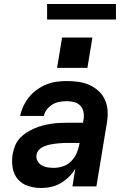

<svg xmlns="http://www.w3.org/2000/svg" viewBox="-20 -934 640 962"><path d="M187 8Q153 8 121.5 -2Q90 -12 69.5 -36Q49 -60 43.5 -93Q38 -126 43 -160Q47 -181 55 -202Q63 -223 77.5 -239.5Q92 -256 111.5 -268.5Q131 -281 151 -290Q171 -299 192 -304.5Q213 -310 234.5 -313.5Q256 -317 277 -318Q298 -319 318 -319H396L399 -338Q402 -356 398 -374.5Q394 -393 381.5 -405.5Q369 -418 351.5 -422.5Q334 -427 315 -427Q297 -427 279 -424Q261 -421 244.5 -411.5Q228 -402 215.5 -386.5Q203 -371 200 -353H81Q86 -378 97.5 -402.5Q109 -427 126 -448Q143 -469 165.5 -485Q188 -501 213 -511Q238 -521 263.5 -524.5Q289 -528 314 -528Q344 -528 373 -524Q402 -520 427.5 -508.5Q453 -497 473.5 -478.5Q494 -460 505.5 -434.5Q517 -409 519 -380Q521 -351 516 -321L463 0H343L357 -88Q344 -66 325 -47.5Q306 -29 283.5 -16Q261 -3 236 2.5Q211 8 187 8ZM250 -93Q273 -93 296.5 -101Q320 -109 337.5 -127Q355 -145 364.5 -167.5Q374 -190 378 -213L379 -218H318Q308 -218 297 -217.5Q286 -217 275 -216Q264 -215 253 -213.5Q242 -212 231.5 -210Q221 -208 210 -204Q199 -200 189 -194.5Q179 -189 172 -179.5Q165 -170 163 -159Q160 -143 167.5 -128.5Q175 -114 188.5 -106Q202 -98 218 -95.5Q234 -93 250 -93ZM418 -594H266L291 -746H443ZM216 -836V-914H561V-836Z"/></svg>

Font: Iosevka SS04 Extended
Style: Bold Italic
Weight: 700
Width: 7
Italic angle: -9°
Monospace: yes
Designer: Belleve Invis
Foundry: Belleve Invis
Version: Version 19.0.0; ttfautohint (v1.8.4)